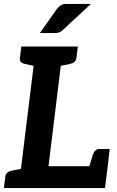

<svg xmlns="http://www.w3.org/2000/svg" viewBox="-26 -962 598 982"><path d="M69 0 158 -724H297L222 -112H525L511 0ZM424 -89 449 -171Q454 -185 462 -192.5Q470 -200 483 -200H535L525 -112ZM-6 0 1 -58Q3 -72 11.5 -79Q20 -86 34 -89L93 -101V0ZM182 -724 157 -623 101 -635Q88 -638 81 -645Q74 -652 76 -666L83 -724ZM372 -724 365 -666Q363 -652 354.5 -645Q346 -638 332 -635L273 -623V-724ZM316 -942H439L298 -811Q288 -801 278.5 -797Q269 -793 254 -793H178L264 -915Q274 -928 284.5 -935Q295 -942 316 -942Z"/></svg>

Font: Aleo
Style: Bold Italic
Weight: 700
Italic angle: -7°
Version: Version 2.001;gftools[0.9.29]